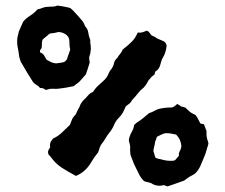

<svg xmlns="http://www.w3.org/2000/svg" viewBox="-20 -638 809 689"><path d="M306 -462Q306 -458 304 -446Q303 -442 301.5 -438.5Q300 -435 300 -430Q300 -426 300.5 -422.5Q301 -419 302 -414Q299 -404 295.5 -393Q292 -382 288 -371Q283 -365 277 -358.5Q271 -352 265 -345Q261 -341 255.5 -337.5Q250 -334 245 -329Q238 -328 230 -326Q222 -324 214 -323Q204 -322 195.5 -320.5Q187 -319 178 -319Q173 -320 168.5 -319.5Q164 -319 159 -319Q155 -318 151 -317Q147 -316 145 -315Q141 -317 137.5 -319.5Q134 -322 129 -322Q128 -322 126 -322Q124 -322 123 -323Q119 -329 112 -332.5Q105 -336 99 -343Q78 -375 59 -409Q55 -414 53 -420.5Q51 -427 49 -434Q48 -443 46.5 -452.5Q45 -462 43 -471Q40 -489 43 -506Q44 -511 45.5 -516Q47 -521 48 -526Q52 -534 55.5 -543Q59 -552 63 -560Q74 -573 88.5 -582Q103 -591 114 -604Q121 -606 125 -607Q129 -608 133 -610Q144 -614 158 -614Q166 -614 172.5 -614.5Q179 -615 186 -618Q195 -617 203.5 -615.5Q212 -614 221 -612Q226 -611 229.5 -610Q233 -609 236 -606Q243 -600 248.5 -593.5Q254 -587 260 -581Q268 -572 275 -563.5Q282 -555 285 -544Q295 -534 296.5 -522.5Q298 -511 302 -500Q304 -497 304 -492.5Q304 -488 304 -484Q305 -479 305.5 -474Q306 -469 306 -462ZM578 -475Q577 -464 574 -453Q571 -442 565 -432Q561 -426 559 -419Q557 -412 555 -405Q551 -389 537 -381Q536 -377 535.5 -375Q535 -373 534 -370Q523 -363 518 -355Q514 -352 512 -348Q510 -344 507 -339Q505 -335 502 -331.5Q499 -328 496 -324Q484 -315 474.5 -302.5Q465 -290 454 -279Q451 -272 444.5 -266.5Q438 -261 431 -256Q430 -253 428.5 -249.5Q427 -246 425 -243Q420 -229 407 -216Q394 -203 388 -187Q382 -173 371 -160Q364 -151 358.5 -141.5Q353 -132 346 -123Q342 -119 338 -109Q337 -105 335.5 -100.5Q334 -96 332 -91Q317 -73 305 -52Q285 -20 253 -7Q250 -7 250 -8Q237 -15 225 -22Q213 -29 202 -36Q193 -42 184.5 -49.5Q176 -57 169 -66Q165 -71 161.5 -75.5Q158 -80 154 -84Q151 -92 153.5 -98Q156 -104 160 -109Q157 -126 167 -136Q171 -143 177 -144Q186 -149 193 -154.5Q200 -160 207 -167Q213 -173 219.5 -179Q226 -185 231 -190Q237 -207 239.5 -212Q242 -217 252 -228Q258 -242 266 -256Q268 -263 271.5 -268Q275 -273 279 -278Q288 -286 295 -294.5Q302 -303 313 -308Q315 -308 317 -313Q323 -322 331.5 -330Q340 -338 348 -345Q364 -358 370 -375Q373 -383 381 -392Q385 -398 388 -406Q390 -422 401 -430Q405 -438 411 -444.5Q417 -451 420 -460Q437 -473 451.5 -487Q466 -501 474 -521Q485 -520 492.5 -522.5Q500 -525 507 -528Q514 -525 517 -520Q520 -515 524 -511Q528 -509 533.5 -506.5Q539 -504 544 -500Q549 -498 554.5 -495.5Q560 -493 565 -491Q575 -487 578 -475ZM232 -460Q230 -468 229.5 -475Q229 -482 229 -489Q229 -509 210 -518Q200 -523 189 -523Q183 -521 181 -521Q172 -519 164.5 -518.5Q157 -518 152 -512L135 -498Q131 -494 130.5 -486Q130 -478 130 -471Q130 -465 126 -461Q122 -457 124 -450Q137 -445 141 -434Q143 -430 145 -427.5Q147 -425 148 -423Q153 -421 156.5 -419Q160 -417 163 -415Q171 -412 177.5 -411Q184 -410 191 -412Q196 -412 204 -414Q211 -415 214.5 -418.5Q218 -422 221 -427Q223 -435 226.5 -444Q230 -453 232 -460ZM728 -123Q727 -119 726 -115Q725 -111 723 -106Q719 -89 712 -73Q705 -57 698 -40Q693 -30 686 -21.5Q679 -13 668 -8Q660 -4 653 1Q646 6 641 10Q625 16 610 21Q595 26 581 31Q579 30 577 29.5Q575 29 573 28Q568 25 560 28Q553 29 544.5 28Q536 27 529 23Q522 18 513.5 16.5Q505 15 497 12Q486 1 479.5 -11.5Q473 -24 467 -37Q461 -48 457 -59.5Q453 -71 448 -83Q447 -90 447 -98Q447 -106 447 -114Q446 -121 443.5 -128.5Q441 -136 445 -147Q447 -155 453.5 -166Q460 -177 461 -189Q465 -192 467 -194.5Q469 -197 471 -198Q484 -206 494 -214.5Q504 -223 515 -232Q520 -234 524.5 -235.5Q529 -237 532 -239Q543 -246 556 -248.5Q569 -251 582 -252Q587 -252 591.5 -252Q596 -252 600 -253Q608 -257 616 -265Q620 -263 623.5 -260.5Q627 -258 630 -256Q634 -255 638 -254Q642 -253 645 -252Q650 -248 653.5 -244Q657 -240 661 -237Q666 -233 671.5 -230.5Q677 -228 682 -225Q687 -218 691 -210.5Q695 -203 699 -195Q703 -194 705.5 -193.5Q708 -193 712 -192Q714 -186 716.5 -180Q719 -174 721 -168Q721 -163 721 -157Q721 -151 722 -146Q723 -140 725 -134.5Q727 -129 728 -123ZM631 -114Q630 -125 625.5 -135.5Q621 -146 612 -155Q594 -159 584 -160Q574 -161 566 -158Q558 -155 543 -147Q542 -143 540.5 -139Q539 -135 537 -130Q536 -123 534.5 -116.5Q533 -110 531 -102V-93Q533 -90 534 -84.5Q535 -79 538 -72Q540 -71 543 -70Q546 -69 549 -68Q556 -67 562.5 -65Q569 -63 576 -62Q582 -61 587.5 -61Q593 -61 599 -61Q602 -61 608 -63Q612 -68 615.5 -71.5Q619 -75 622 -79Q621 -89 625.5 -96.5Q630 -104 631 -114Z"/></svg>

Font: Darumadrop One
Style: Regular
Weight: 400
Version: Version 1.000